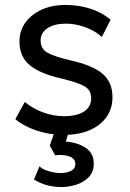

<svg xmlns="http://www.w3.org/2000/svg" viewBox="-20 -530 525 775"><path d="M238 14.5Q180 14.5 128.2 -2.8Q76.5 -20 42 -49L80 -118.5Q112.5 -91.5 154.2 -76.2Q196 -61 238 -61Q290 -61 319 -79.8Q348 -98.5 348 -133Q348 -165 323 -180.5Q298 -196 230 -212.5Q140 -233 99.2 -267.5Q58.5 -302 58.5 -362.5Q58.5 -405.5 82.5 -438.8Q106.5 -472 148.2 -491Q190 -510 244.5 -510Q298.5 -510 345.2 -494.8Q392 -479.5 426.5 -450.5L391 -380.5Q373.5 -397 349.8 -409Q326 -421 299 -427.8Q272 -434.5 245 -434.5Q200.5 -434.5 172.2 -416.5Q144 -398.5 144 -366.5Q144 -333 171.2 -317.5Q198.5 -302 262 -287Q354 -266.5 394 -232.2Q434 -198 434 -138Q434 -91.5 409.5 -57.2Q385 -23 341 -4.2Q297 14.5 238 14.5ZM229 225Q195.5 225 167.2 216.8Q139 208.5 117 194.5L139.5 141.5Q151 153.5 176.8 161Q202.5 168.5 225.5 168.5Q247.5 168.5 265.8 160Q284 151.5 284 131.5Q284 109.5 258.5 101Q233 92.5 202.5 97L181 57.5L208 -20H264.5L245.5 41.5Q295.5 45.5 327 67.5Q358.5 89.5 358.5 130Q358.5 164.5 337.8 185.5Q317 206.5 286.8 215.8Q256.5 225 229 225Z"/></svg>

Font: Geologica Thin Roman Light
Style: Regular
Weight: 300
Version: Version 1.010;gftools[0.9.28]